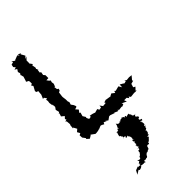

<svg xmlns="http://www.w3.org/2000/svg" viewBox="-283 -649 1034 1034"><g transform="rotate(-45 234.5 -132.0)"><path d="M244 50C238 49 231 54 229 60C233 46 225 59 231 51C223 63 212 62 204 48C200 64 205 52 197 68C195 68 195 66 198 80C191 68 185 77 190 84C189 77 174 93 174 79C172 86 181 100 175 89C168 109 167 114 178 112C175 104 171 111 181 126C177 117 189 115 175 136C177 121 195 138 199 130C182 137 190 150 203 137C202 152 204 144 205 144C211 156 210 151 212 166C205 173 210 169 213 181C205 166 197 179 209 190C215 175 215 178 208 191C201 191 203 191 203 197C203 197 210 210 195 204C207 212 190 208 204 222C189 229 205 227 188 224C202 221 199 244 188 234C193 235 176 250 190 249C186 246 175 260 183 253C171 268 165 265 170 261C168 262 165 279 164 274C171 261 167 287 146 269C154 289 151 277 143 286C146 287 133 282 146 297C135 292 140 286 140 301C122 293 123 307 125 295L104 303L92 325L115 311L119 316C125 315 138 313 141 303C153 312 151 299 158 309C158 302 165 306 173 309C164 297 180 294 175 296C172 300 185 299 190 295C188 300 200 293 200 290C200 280 207 290 201 286C205 281 211 277 213 276C218 281 228 267 230 269C222 270 232 272 228 271C239 270 233 253 242 251C255 248 250 257 250 253C264 249 248 240 263 242C254 243 274 238 264 235C268 240 267 235 281 223C280 220 284 232 274 215C285 221 290 212 288 215C291 211 280 211 287 210C299 197 290 204 296 187C288 196 292 195 292 188C307 178 300 186 304 178C298 177 300 182 311 165C297 171 307 166 305 159C302 170 311 152 314 165C308 158 316 144 306 139C308 154 311 148 306 132C319 135 320 142 309 137C324 132 321 133 322 129C306 124 307 123 311 114C323 119 310 103 321 108C314 103 313 103 306 97C310 90 310 80 317 87C298 84 301 84 297 76C298 66 291 70 302 75C296 71 287 63 291 56C293 58 283 60 269 63C276 52 262 51 263 63C261 51 259 52 246 47C260 44 242 56 245 48ZM106 -107 112 -128 106 -132 117 -146 104 -161 117 -165 120 -169 115 -182 105 -196 109 -208V-212L106 -219V-234L103 -257H105L103 -258L107 -287L116 -291L120 -302L112 -307L109 -328L113 -322L120 -340L118 -353L121 -364L114 -369L105 -381L121 -382V-404L110 -417L112 -409L116 -432L109 -436L112 -458L121 -450L109 -463L112 -471L108 -491L115 -495L104 -510L105 -516V-532L120 -548L106 -542L119 -555L106 -578L107 -579L112 -580L95 -589L98 -577L89 -587L63 -577L62 -574L43 -586L47 -577L32 -573L31 -567L29 -558L38 -547L24 -543L37 -535L28 -521L32 -508L26 -499L28 -497L32 -480H31L23 -454H20L36 -445L37 -436V-424L27 -419L34 -409L20 -383L23 -374L33 -371L32 -360L31 -347V-346L21 -323L29 -324L39 -310L30 -308L32 -296L30 -284L33 -261L34 -269L37 -254V-246L28 -233L33 -212L24 -206H29L23 -188L39 -175L28 -163L32 -155L20 -152L26 -147L28 -124L25 -118L24 -105L23 -96L27 -99L38 -79L24 -67L33 -51L21 -44L22 -46L23 -27L35 -11L34 -6H33L48 7L63 -2L66 -6L88 10H95L110 8L118 0L112 9L138 -2L146 0L158 7L163 -3L180 4L173 -3L189 8L194 4L207 -5H215L241 4L239 0L259 9L268 1L265 9L290 6L295 8L308 2L303 -7L331 6L325 -9H344L353 3L356 -6L364 4L392 1L399 2L411 1L405 -2L420 -18L409 -24L415 -44L434 -49L431 -53L433 -57L449 -76L431 -78L412 -76L401 -84L405 -76L391 -72L384 -77L368 -86L367 -66L356 -84L329 -77L323 -82L319 -71L302 -84L287 -76V-71L286 -76L260 -80L257 -81L241 -76L245 -69L223 -67L211 -83L210 -70L195 -67L189 -78L167 -72L164 -74L151 -78L135 -81V-73L121 -71L116 -81L114 -86L116 -91C113 -96 109 -102 106 -107Z"/></g></svg>

Font: Charger Distortion
Style: 1
Weight: 400
Designer: Jasper
Foundry: Cannot Into Space Fonts
Version: Version 0.98